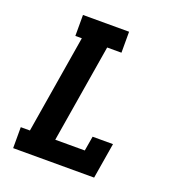

<svg xmlns="http://www.w3.org/2000/svg" viewBox="-133 -841 866 947"><g transform="rotate(20 300.0 -367.5)"><path d="M42 0V-110H90L175 -625H141V-735H383V-625H308L223 -110H378L391 -187H498L467 0Z"/></g></svg>

Font: Iosevka Slab XBdEx
Style: Italic
Weight: 800
Width: 7
Italic angle: -9°
Monospace: yes
Designer: Belleve Invis
Foundry: Belleve Invis
Version: Version 11.1.1; ttfautohint (v1.8.3)